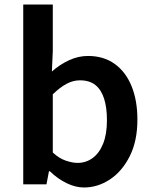

<svg xmlns="http://www.w3.org/2000/svg" viewBox="-20 -817 677 851"><path d="M352 14Q315 14 275.5 -5Q236 -24 201 -58H197L186 0H83V-797H214V-591L210 -500Q245 -531 286 -550Q327 -569 370 -569Q439 -569 488 -534Q537 -499 563 -435.5Q589 -372 589 -287Q589 -192 555 -124.5Q521 -57 467 -21.5Q413 14 352 14ZM324 -95Q361 -95 390.5 -116.5Q420 -138 437 -180Q454 -222 454 -284Q454 -340 441.5 -379.5Q429 -419 403 -440Q377 -461 334 -461Q304 -461 275 -445.5Q246 -430 214 -399V-141Q242 -115 271.5 -105Q301 -95 324 -95Z"/></svg>

Font: Noto Sans KR Thin SemiBold
Style: Regular
Weight: 600
Version: Version 2.004-H2;hotconv 1.0.118;makeotfexe 2.5.65603